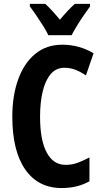

<svg xmlns="http://www.w3.org/2000/svg" viewBox="-20 -953 523 983"><path d="M309.1 -606Q267.1 -606 239.5 -573.5Q211.9 -541 198.5 -484.4Q185.1 -427.7 185.1 -355Q185.1 -235.8 219 -172.4Q252.9 -108.9 315.9 -108.9Q349.1 -108.9 378.9 -120.1Q408.7 -131.3 438 -147V-24.9Q376 9.8 295.9 9.8Q175.3 9.8 109.1 -85.4Q43 -180.7 43 -356Q43 -462.4 72.8 -545.7Q102.5 -628.9 159.7 -676.5Q216.8 -724.1 298.8 -724.1Q385.7 -724.1 459 -680.2L419.9 -566.9Q393.6 -585 366.7 -595.5Q339.8 -606 309.1 -606ZM227.5 -772.9Q218.3 -792.5 201.4 -819.6Q184.6 -846.7 166 -873.8Q147.5 -900.9 132.8 -919.9V-933.1H211.9Q228.5 -918 247.6 -897.2Q266.6 -876.5 286.6 -852.1Q309.6 -879.4 326.9 -897.7Q344.2 -916 362.8 -933.1H440.9V-919.9Q426.8 -900.9 408.7 -874.5Q390.6 -848.1 374 -821Q357.4 -793.9 346.7 -772.9Z"/></svg>

Font: Open Sans Condensed
Style: Bold
Weight: 700
Width: 3
Designer: Monotype Design Team
Foundry: Monotype Imaging Inc.
Version: Version 3.003; ttfautohint (v1.8.4)